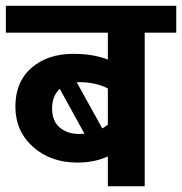

<svg xmlns="http://www.w3.org/2000/svg" viewBox="-35 -649 634 669"><path d="M242.7 -182.1Q248.5 -182.1 259.3 -183.1L173.3 -339.4Q146.5 -314.9 146.5 -271.2Q146.5 -227.5 172.9 -204.8Q199.2 -182.1 242.7 -182.1ZM240.2 -362.8 239.7 -362.3H232.4L321.3 -201.7Q331.5 -206.5 340.8 -214.8V-340.8Q298.3 -362.8 240.2 -362.8ZM340.8 0V-104Q294.4 -82.5 234.4 -82.5Q141.6 -82.5 80.1 -137.2Q18.6 -191.9 18.6 -277.8Q18.6 -363.8 74.7 -412.6Q130.9 -461.4 220.2 -461.4Q290.5 -461.4 340.8 -441.4V-535.2H-14.6V-628.9H579.1V-535.2H469.2V0Z"/></svg>

Font: Yantramanav
Style: Bold
Weight: 700
Version: Version 1.001;PS 1.0;hotconv 1.0.72;makeotf.lib2.5.5900; ttf